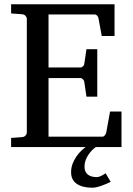

<svg xmlns="http://www.w3.org/2000/svg" viewBox="-20 -691 623 902"><path d="M500 163.1Q483.9 171.4 468.3 177.2Q455.1 182.6 440.2 186.8Q425.3 190.9 414.1 190.9Q367.2 190.9 340.6 172.6Q314 154.3 314 118.2Q314 97.2 321 78.6Q328.1 60.1 338.6 44.7Q349.1 29.3 361.3 17.6Q372.6 6.8 382.3 0H32.2V-43L84 -46.9Q94.7 -47.9 100.3 -54.7Q106 -61.5 106 -68.8V-602.1Q106 -609.4 100.3 -616.2Q94.7 -623 84 -624L32.2 -627.9V-670.9H518.1V-522H458L442.9 -604Q441.9 -611.3 436.8 -617.2Q431.6 -623 424.8 -623H208V-374H357.9Q364.7 -374 370.4 -379.9Q376 -385.7 376 -391.1L386.2 -460H437V-236.8H386.2L376 -306.2Q376 -311.5 370.1 -317.9Q364.3 -324.2 357.9 -324.2H208V-48.8H460.9Q467.3 -48.8 472.7 -55.7Q478 -62.5 479 -67.9L497.1 -167H550.8V0H429.7Q421.4 5.9 412.6 14.6Q403.3 24.4 395.3 36.1Q387.2 47.9 382.1 62Q377 76.2 377 91.8Q377 116.7 392.3 128.9Q407.7 141.1 435.1 141.1Q440.4 141.1 447.8 138.4Q455.1 135.7 461.4 132.3Q468.8 128.4 476.1 123Z"/></svg>

Font: Charis SIL Phon
Style: Regular
Weight: 400
Foundry: SIL International
Version: Version 5.000